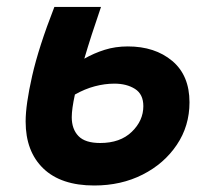

<svg xmlns="http://www.w3.org/2000/svg" viewBox="-20 -538 626 567"><path d="M258.3 9.8Q160.2 9.8 107.9 -40.5Q55.7 -90.8 55.7 -179.2Q55.7 -229 75 -314Q94.2 -398.9 140.6 -517.6H278.3Q248 -429.7 229 -364.7Q257.3 -380.9 289.1 -390.9Q320.8 -400.9 357.4 -400.9Q437.5 -400.9 488.5 -358.2Q539.6 -315.4 539.6 -235.8Q539.6 -166 502.2 -110.4Q464.8 -54.7 401.4 -22.5Q337.9 9.8 258.3 9.8ZM201.2 -258.8Q191.9 -216.3 191.9 -191.9Q191.9 -156.7 211.7 -136.2Q231.4 -115.7 275.9 -115.7Q335 -115.7 369.1 -148.7Q403.3 -181.6 403.3 -224.6Q403.3 -259.8 378.7 -275.4Q354 -291 317.9 -291Q289.6 -291 260 -283.2Q230.5 -275.4 201.2 -258.8Z"/></svg>

Font: CaskaydiaCove NF
Style: Bold Italic
Weight: 700
Italic angle: -10°
Designer: Aaron Bell
Foundry: Saja Typeworks
Version: Version 2111.001; VTT 6.35;Nerd Fonts 3.2.1